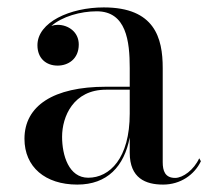

<svg xmlns="http://www.w3.org/2000/svg" viewBox="-20 -488 563 518"><path d="M266 -254C124 -254 46 -202.5 46 -113.5C46 -37.5 102 10 188.5 10C269.5 10 315 -39 330 -117V-76C330 -7 373 10 420 10C467 10 504.5 -16.5 522 -53L517.5 -61C503 -29.5 473.5 -8 452.5 -8C425 -8 419 -27.5 419 -50.5V-304.5C419 -385.5 397.5 -468 260 -468C169 -468 81 -428 81 -366C81 -330 105 -311 135.5 -311C163 -311 192.5 -328 192.5 -368C192.5 -402 164 -421 135.5 -421C130 -421 124 -420 118.5 -418C148 -443.5 197 -457.5 241 -457.5C321 -457.5 330 -376.5 330 -304.5V-254ZM218 -8.5C165.5 -8.5 147.5 -69 147.5 -119C147.5 -173.5 178 -246 266 -246H330V-181.5C330 -61 276 -8.5 218 -8.5Z"/></svg>

Font: Bodoni* 24
Style: Regular
Weight: 400
Version: Version 2.3